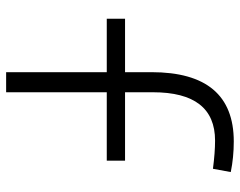

<svg xmlns="http://www.w3.org/2000/svg" viewBox="-98 -684 782 626"><g transform="rotate(90 293.0 -371.0)"><path d="M215.3 0V-328.1H41V-387.7H215.3V-473.6Q215.3 -742.2 441.4 -742.2Q492.7 -742.2 541 -732.4L530.3 -674.3Q477.5 -681.2 438.5 -681.2Q280.8 -681.2 280.8 -478.5V-387.7H503.9V-328.1H280.8V0Z"/></g></svg>

Font: Cascadia Mono PL Light
Style: Regular
Weight: 300
Monospace: yes
Designer: Aaron Bell
Foundry: Saja Typeworks
Version: Version 2404.023; ttfautohint (v1.8.4)